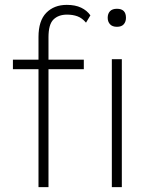

<svg xmlns="http://www.w3.org/2000/svg" viewBox="-20 -768 607 788"><path d="M138 0V-484H33V-523H138V-616Q138 -683 170 -715.5Q202 -748 254 -748Q289 -748 313 -736.5Q337 -725 351 -705L333 -675Q317 -694 298 -701Q279 -708 255 -708Q220 -708 199.5 -688Q179 -668 179 -615V-523H324V-484H179V0ZM460 -658Q441 -658 431.5 -668.5Q422 -679 422 -695Q422 -712 431.5 -722Q441 -732 460 -732Q497 -732 497 -695Q497 -679 488 -668.5Q479 -658 460 -658ZM439 0V-525H480V0Z"/></svg>

Font: Readex Pro Light
Style: Regular
Weight: 300
Designer: Bonnie Shaver-Troup, Thomas Jockin
Foundry: Lexend
Version: Version 1.200; ttfautohint (v1.8.3)